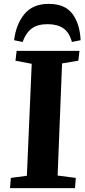

<svg xmlns="http://www.w3.org/2000/svg" viewBox="-20 -973 440 993"><path d="M144 -643 60 -659 66 -710H391L385 -659L301 -645L278 -65L372 -53L368 0H32L36 -53L119 -64ZM352 -756Q338 -806 307 -827Q276 -848 226 -848Q174 -848 143.5 -825Q113 -802 97 -756L53 -765Q63 -848 106.5 -900.5Q150 -953 232 -953Q316 -953 354.5 -901.5Q393 -850 397 -765Z"/></svg>

Font: Literata 36pt
Style: Bold Italic
Weight: 700
Italic angle: -2°
Designer: Latin by Veronika Burian and Jose Scaglione. Greek by Irene Vlachou. Cyrillic by Vera Evstafieva
Foundry: TypeTogether
Version: Version 3.002